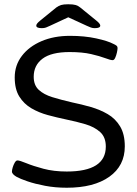

<svg xmlns="http://www.w3.org/2000/svg" viewBox="-20 -874 640 900"><path d="M293 6Q239 6 191.5 -3Q144 -12 109 -24Q74 -36 58 -45Q49 -50 42.5 -56.5Q36 -63 36 -70Q36 -77 39.5 -89Q43 -101 49 -111.5Q55 -122 62 -122Q72 -122 103.5 -109Q135 -96 183.5 -83Q232 -70 293 -70Q476 -70 476 -187Q476 -231 449.5 -255Q423 -279 381 -291.5Q339 -304 290 -314Q247 -323 204.5 -334.5Q162 -346 127 -366.5Q92 -387 70.5 -421.5Q49 -456 49 -511Q49 -568 82.5 -612Q116 -656 174.5 -681Q233 -706 308 -706Q376 -706 431 -694Q486 -682 512 -668Q521 -664 526 -660Q531 -656 531 -648Q531 -641 528 -627.5Q525 -614 520 -603Q515 -592 508 -592Q498 -592 473 -601.5Q448 -611 407 -620.5Q366 -630 306 -630Q221 -630 179.5 -599Q138 -568 138 -514Q138 -475 161.5 -453Q185 -431 225.5 -418.5Q266 -406 318 -394Q362 -385 405.5 -372.5Q449 -360 485 -339Q521 -318 543 -281.5Q565 -245 565 -188Q565 -97 492.5 -45.5Q420 6 293 6ZM176 -742Q150 -742 150 -754Q150 -763 169 -778L244 -839Q255 -847 266.5 -850.5Q278 -854 300 -854Q323 -854 334.5 -850.5Q346 -847 356 -839L431 -778Q450 -763 450 -754Q450 -742 424 -742Q414 -742 406 -745Q398 -748 387 -753L300 -793L214 -753Q204 -748 195.5 -745Q187 -742 176 -742Z"/></svg>

Font: Asap Expanded
Style: Regular
Weight: 400
Width: 7
Designer: Pablo Cosgaya
Foundry: Omnibus-Type
Version: Version 3.001; ttfautohint (v1.8.4.7-5d5b)